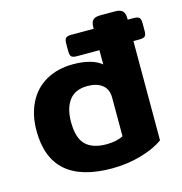

<svg xmlns="http://www.w3.org/2000/svg" viewBox="-104 -774 839 884"><g transform="rotate(-15 316.0 -332.5)"><path d="M31 -242Q31 -317 59.5 -374.5Q88 -432 143 -463.5Q198 -495 274 -495Q317 -495 351.5 -485.5Q386 -476 407 -458V-526H300Q281 -526 274 -532.5Q267 -539 267 -558V-595Q267 -614 274 -621Q281 -628 300 -628H407V-636Q407 -659 417 -669.5Q427 -680 452 -680H524Q548 -680 558.5 -669Q569 -658 569 -636V-628H598Q617 -628 624 -621Q631 -614 631 -595V-558Q631 -539 624 -532.5Q617 -526 597 -526H569V-53Q528 -23 462 -4Q396 15 323 15Q31 15 31 -242ZM407 -116V-299Q407 -340 381 -360.5Q355 -381 311 -381Q252 -381 223.5 -343.5Q195 -306 195 -240Q195 -164 228 -131.5Q261 -99 327 -99Q376 -99 407 -116Z"/></g></svg>

Font: Mitr Medium
Style: Regular
Weight: 500
Designer: Thanarat Vachiruckul
Foundry: Cadson Demak
Version: Version 1.003